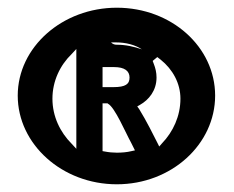

<svg xmlns="http://www.w3.org/2000/svg" viewBox="-20 -482 606 498"><path d="M26 -234C26 -108 141 -4 283 -4C425 -4 538 -108 538 -234C538 -360 425 -462 283 -462C142 -462 26 -360 26 -234ZM116 -226C116 -272 136 -313 166 -342L178 -355V-96L166 -109C136 -139 116 -180 116 -226ZM246 -90V-214H254H259L260 -213C278 -204 306 -137 320 -112L330 -92L321 -90C309 -87 295 -86 283 -86C273 -86 262 -87 252 -89ZM246 -256V-308H276C303 -308 316 -298 316 -281C316 -264 306 -256 274 -256ZM268 -372H281C306 -372 330 -366 348 -354C328 -361 306 -366 283 -366C278 -366 273 -367 268 -372ZM336 -206 343 -210C366 -223 386 -247 386 -281C386 -294 383 -306 379 -316C378 -319 377 -322 376 -324L388 -334C391 -332 394 -329 397 -327C428 -302 448 -266 448 -226C448 -181 429 -140 400 -110L393 -102L388 -112C379 -130 359 -170 341 -199Z"/></svg>

Font: Charger Eco
Style: Regular
Weight: 1000
Designer: Jasper
Foundry: Cannot Into Space Fonts
Version: Version 1.1